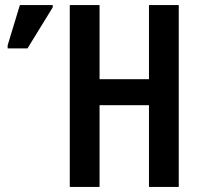

<svg xmlns="http://www.w3.org/2000/svg" viewBox="-20 -734 789 754"><path d="M682 0H565V-321H371V0H254V-714H371V-423H565V-714H682ZM10 -544V-556L58 -714H187V-705L88 -544Z"/></svg>

Font: Noto Sans ExtraCondensed SemiBold
Style: Regular
Weight: 600
Width: 2
Designer: Monotype Design Team
Foundry: Monotype Imaging Inc.
Version: Version 2.013; ttfautohint (v1.8.4.7-5d5b)